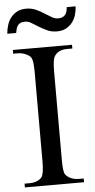

<svg xmlns="http://www.w3.org/2000/svg" viewBox="-60 -935 481 970"><g transform="rotate(-5 180.5 -449.5)"><path d="M326 -19V0H26V-19H50Q93 -19 114 -44Q126 -62 126 -123V-574Q126 -626 119 -643Q114 -657 98 -665Q76 -678 50 -678H26V-697H326V-678H300Q257 -678 238 -652Q224 -636 224 -574V-123Q224 -70 231 -53Q237 -41 253 -31Q275 -19 300 -19ZM268 -836Q282 -836 291 -840.5Q300 -845 305.5 -852.5Q311 -860 313 -869.5Q315 -879 316 -889H361Q360 -866 353.5 -845Q347 -824 334 -807.5Q321 -791 302 -781Q283 -771 256 -771Q229 -771 207.5 -781Q186 -791 167 -802.5Q148 -814 132 -824Q116 -834 100 -834Q84 -834 75.5 -829.5Q67 -825 62 -818Q57 -811 54.5 -801.5Q52 -792 50 -781H5Q7 -804 13.5 -825Q20 -846 33 -862.5Q46 -879 65 -889Q84 -899 111 -899Q138 -899 160 -889Q182 -879 200.5 -867Q219 -855 235.5 -845.5Q252 -836 268 -836Z"/></g></svg>

Font: MM Ethnic
Style: Regular
Weight: 400
Designer: Khon Soe Zaw Thu
Version: Version 1.00 July 18, 2016, initial release